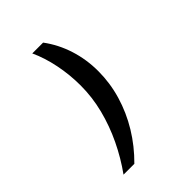

<svg xmlns="http://www.w3.org/2000/svg" viewBox="-239 -803 1078 1078"><g transform="rotate(-45 300.0 -264.0)"><path d="M302 -686Q354 -616 381 -531.2Q408 -446.5 408 -353.5Q408 -259.5 381 -168.2Q354 -77 303.8 5.5Q253.5 88 183 157.5H97Q152 81 193.2 -5Q234.5 -91 257.8 -182.5Q281 -274 281 -366.5Q281 -452.5 264 -536Q247 -619.5 216 -686Z"/></g></svg>

Font: Chivo Mono Medium
Style: Italic
Weight: 500
Italic angle: -8.05°
Monospace: yes
Designer: Hector Gatti
Foundry: Omnibus-Type
Version: Version 1.008